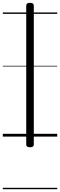

<svg xmlns="http://www.w3.org/2000/svg" viewBox="-20 -974 428 1369"><path d="M194 76Q167 76 167 57V-934Q167 -954 194 -954Q221 -954 221 -934V57Q221 76 194 76ZM0 365H388V375H0ZM0 -20H388V0H0ZM0 -505H388V-500H0ZM0 -885H388V-875H0Z"/></svg>

Font: Playwrite GB J Guides
Style: Regular
Weight: 400
Designer: Veronika Burian, José Scaglione
Foundry: TypeTogether
Version: Version 1.003